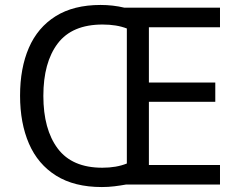

<svg xmlns="http://www.w3.org/2000/svg" viewBox="-20 -745 968 775"><path d="M386 -725Q436 -725 482 -714H868V-635H581V-412H849V-334H581V-79H868V0H488Q466 4 441.5 7Q417 10 391 10Q280 10 206.5 -36Q133 -82 97 -165Q61 -248 61 -359Q61 -470 96.5 -552Q132 -634 204.5 -679.5Q277 -725 386 -725ZM394 -646Q271 -646 213 -569.5Q155 -493 155 -358Q155 -223 213 -145.5Q271 -68 393 -68Q450 -68 492 -85V-630Q451 -646 394 -646Z"/></svg>

Font: Noto Sans Warang Citi
Style: Regular
Weight: 400
Designer: Mangu Purty
Foundry: Mangu Purty
Version: Version 3.002; ttfautohint (v1.8.4.7-5d5b)